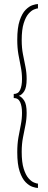

<svg xmlns="http://www.w3.org/2000/svg" viewBox="-20 -771 240 951"><path d="M168 160Q158.5 160 141.5 154.5Q124.5 149 107 131.5Q89.5 114 77.5 78.5Q65.5 43 65.5 -17.5Q65.5 -57.5 71.2 -90.2Q77 -123 83 -152.5Q89 -182 89 -212Q89 -245 79.8 -265.2Q70.5 -285.5 48 -285.5V-305.5Q70.5 -305.5 79.8 -325.8Q89 -346 89 -379.5Q89 -410 83 -439.5Q77 -469 71.2 -501.5Q65.5 -534 65.5 -573.5Q65.5 -634 77.5 -669.5Q89.5 -705 107 -722.5Q124.5 -740 141.5 -745.5Q158.5 -751 168 -751V-729.5Q162 -729.5 148.8 -724.2Q135.5 -719 121.5 -703.2Q107.5 -687.5 97.5 -656Q87.5 -624.5 87.5 -572Q87.5 -533.5 93.8 -501.8Q100 -470 106 -440.5Q112 -411 112 -380Q112 -337.5 100 -319Q88 -300.5 73.5 -296.5Q88 -291 100 -272.5Q112 -254 112 -212Q112 -181 106 -151.5Q100 -122 93.8 -89.8Q87.5 -57.5 87.5 -19Q87.5 33.5 97.5 65Q107.5 96.5 121.5 112.2Q135.5 128 148.8 133.2Q162 138.5 168 138.5Z"/></svg>

Font: Imbue 50pt Thin
Style: Regular
Weight: 100
Designer: Tyler Finck
Foundry: Etcetera Type Company
Version: Version 1.102; ttfautohint (v1.8.3)